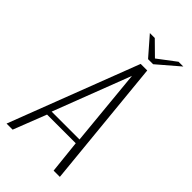

<svg xmlns="http://www.w3.org/2000/svg" viewBox="-245 -771 828 828"><g transform="rotate(45 169.0 -356.5)"><path d="M-20 0 207 -591H247L305 0H267L251 -151H76L17 0ZM81 -174H251L217 -528ZM215 -628 141 -713H171L234 -651L316 -713H345L246 -628Z"/></g></svg>

Font: Alumni Sans ExtraLight
Style: Italic
Weight: 250
Italic angle: -8°
Version: Version 1.016